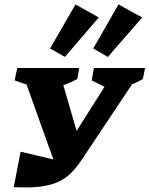

<svg xmlns="http://www.w3.org/2000/svg" viewBox="-20 -842 675 867"><path d="M42 3 73 -157 221 -122 100 -460 46 -479 58 -535H338L329 -485Q299 -469 266 -457L326 -251L452 -450L394 -479L404 -535H635L625 -485Q598 -470 576 -461L354 -128Q330 -91 304.5 -64.5Q279 -38 245.5 -22Q212 -6 163 0.5Q114 7 42 3ZM321 -822 426 -763 273 -585 206 -623ZM515 -822 622 -763 467 -585 401 -623Z"/></svg>

Font: Piazzolla SC
Style: Bold Italic
Weight: 700
Italic angle: -11.3°
Designer: Juan Pablo del Peral
Foundry: Huerta Tipografica
Version: Version 1.330